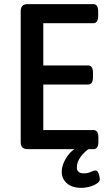

<svg xmlns="http://www.w3.org/2000/svg" viewBox="-20 -720 526 927"><path d="M113 0Q80 0 80 -33V-667Q80 -700 113 -700H431Q454 -700 454 -664V-644Q454 -608 431 -608H189V-404H406Q429 -404 429 -368V-348Q429 -312 406 -312H189V-92H432Q455 -92 455 -56V-36Q455 0 432 0ZM372 187Q328 187 303 165Q278 143 278 109Q278 76 301.5 39.5Q325 3 368 -17L423 -10Q390 9 370.5 35.5Q351 62 351 88Q351 117 385 117Q404 117 418.5 110Q433 103 442 103Q451 103 456.5 119Q462 135 462 146Q462 156 448.5 165.5Q435 175 414 181Q393 187 372 187Z"/></svg>

Font: Asap Semi Condensed Medium
Style: Regular
Weight: 500
Width: 4
Designer: Pablo Cosgaya
Foundry: Omnibus-Type
Version: Version 3.001; ttfautohint (v1.8.4.7-5d5b)